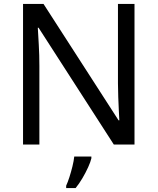

<svg xmlns="http://www.w3.org/2000/svg" viewBox="-20 -734 800 975"><path d="M663 0H558L176 -593H172Q174 -558 177 -506Q180 -454 180 -399V0H97V-714H201L582 -123H586Q585 -139 583.5 -171Q582 -203 580.5 -241Q579 -279 579 -311V-714H663ZM444 70Q440 88 427.5 115.5Q415 143 398.5 171Q382 199 364 221H316V209Q324 192 332.5 165.5Q341 139 348 110.5Q355 82 357 61H444Z"/></svg>

Font: Noto Sans Khojki
Style: Regular
Weight: 400
Designer: Monotype Design Team
Foundry: Monotype Imaging Inc.
Version: Version 2.003; ttfautohint (v1.8.4.7-5d5b)